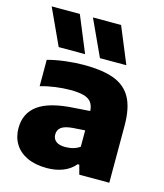

<svg xmlns="http://www.w3.org/2000/svg" viewBox="-120 -898 854 998"><g transform="rotate(15 307.0 -399.0)"><path d="M560 -307V0H398.5L385 -50.5H376.5Q350.5 -19.5 311.8 -4.5Q273 10.5 225.5 10.5Q163.5 10.5 119.5 -10.2Q75.5 -31 53 -67.8Q30.5 -104.5 30.5 -152.5Q30.5 -233 91 -277Q151.5 -321 282 -328.5L368 -334.5Q366 -364 352.8 -381.2Q339.5 -398.5 312.2 -406Q285 -413.5 239.5 -413.5Q203.5 -413.5 160.5 -407.8Q117.5 -402 80.5 -391V-533Q124.5 -545 176.5 -551.2Q228.5 -557.5 275 -557.5Q377.5 -557.5 439.2 -533.8Q501 -510 530.5 -455.5Q560 -401 560 -307ZM368.5 -142.5V-230.5L302 -226Q260.5 -222.5 242 -208.8Q223.5 -195 223.5 -170Q223.5 -146.5 240.5 -133.2Q257.5 -120 290 -120Q336.5 -120 368.5 -142.5ZM123.5 -613 33.5 -808H185L265.5 -613ZM345.5 -613 255.5 -808H407L487.5 -613Z"/></g></svg>

Font: Encode Sans Semi Expanded ExBd
Style: Regular
Weight: 800
Width: 6
Designer: Multiple Designers
Foundry: Impallari Type
Version: Version 2.000